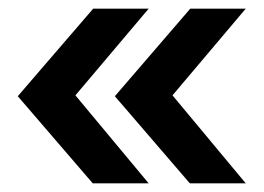

<svg xmlns="http://www.w3.org/2000/svg" viewBox="-20 -475 608 443"><path d="M245 -253 419 -455H547L378 -255L547 -52H418ZM21 -253 195 -455H323L154 -255L323 -52H194Z"/></svg>

Font: Techna Sans
Style: Regular
Weight: 400
Designer: Carl Enlund
Version: Version 1.003